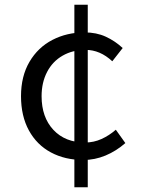

<svg xmlns="http://www.w3.org/2000/svg" viewBox="-20 -750 593 806"><path d="M68.2 -346.2Q68.2 -430 103.8 -490.6Q139.4 -551.2 200.3 -582.6Q261.2 -614 335.2 -614Q384.6 -614 423.6 -596.2Q462.6 -578.4 495 -548.4L451.4 -492.8Q400 -540.6 339.8 -540.6Q285.4 -540.6 243.1 -516.5Q200.8 -492.4 177.7 -448Q154.6 -403.6 154.6 -346.2Q154.6 -257.8 204.2 -204.8Q253.8 -151.8 337.8 -151.8Q373.6 -151.8 405.9 -166.4Q438.2 -181 466.2 -205.4L506.2 -149.4Q467.8 -115.8 422.9 -97.1Q378 -78.4 329.8 -78.4Q253 -78.4 193.7 -110.2Q134.4 -142 101.3 -202.5Q68.2 -263 68.2 -346.2ZM348.4 -730V36H292.2V-730Z"/></svg>

Font: 寒蝉端黑体 Light
Style: Regular
Weight: 300
Designer: ChillDuanSans {Warren2060}; 
Source Han Sans {Ryoko NISHIZUKA 西塚涼子 (kana, bopomofo & ideographs); Paul D. Hunt (Latin, G
Foundry: ChillType&Adobe
Version: Version 1.300;Glyphs 3.3 (3306)